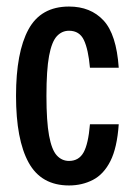

<svg xmlns="http://www.w3.org/2000/svg" viewBox="-20 -557 406 587"><path d="M191 10Q106 10 67.5 -60Q29 -130 29 -264Q29 -397 67 -467Q105 -537 191 -537Q257 -537 296.5 -494.5Q336 -452 343 -350H255Q250 -406 236.5 -434.5Q223 -463 191 -463Q169 -463 153.5 -446Q138 -429 130 -386Q122 -343 122 -264Q122 -186 130 -142.5Q138 -99 153.5 -82Q169 -65 191 -65Q221 -65 235.5 -91Q250 -117 255 -177H343Q338 -105 317.5 -64.5Q297 -24 264 -7Q231 10 191 10Z"/></svg>

Font: Mona Sans Condensed Medium
Style: Regular
Weight: 500
Width: 3
Designer: Deni Anggara
Foundry: GitHub
Version: Version 1.001; ttfautohint (v1.8.4.7-5d5b);gftools[0.9.31]